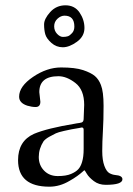

<svg xmlns="http://www.w3.org/2000/svg" viewBox="-20 -688 501 723"><path d="M150.5 -559C153.5 -548.3 161.2 -537.5 173.5 -526.5C185.8 -515.5 200.2 -510 216.5 -510C232.8 -510 250.5 -516.8 269.5 -530.5C288.5 -544.2 298 -561.5 298 -582.5C298 -603.5 291.8 -623 279.5 -641C267.2 -659 249.5 -668 226.5 -668C203.5 -668 184.3 -659.5 169 -642.5C153.7 -625.5 146 -610 146 -596C146 -582 147.5 -569.7 150.5 -559ZM196.5 -617.5C204.8 -625.2 213.7 -629 223 -629C247.7 -629 260 -615.3 260 -588C260 -578 257.2 -569.8 251.5 -563.5C245.8 -557.2 240.5 -553.2 235.5 -551.5C230.5 -549.8 224.3 -549 217 -549C209.7 -549 202.3 -552.8 195 -560.5C187.7 -568.2 184 -577.7 184 -589C184 -600.3 188.2 -609.8 196.5 -617.5ZM166 15C192 15 217.3 7.7 242 -7C252.7 -13 262.2 -19 270.5 -25C278.8 -31 285.3 -36.2 290 -40.5C294.7 -44.8 297.3 -47 298 -47C298.7 -47 301.7 -42.5 307 -33.5C312.3 -24.5 321.2 -15.3 333.5 -6C345.8 3.3 360.7 8 378 8C420 8 441 1 441 -13C441 -22.3 432 -27.7 414 -29C406.7 -29.7 399.3 -32 392 -36C384.7 -40 378.3 -49.2 373 -63.5C367.7 -77.8 365 -96.3 365 -119C365 -141.7 365.8 -166.8 367.5 -194.5C369.2 -222.2 370 -253.8 370 -289.5C370 -325.2 366.7 -351.3 360 -368C354.7 -382 347.2 -393.2 337.5 -401.5C327.8 -409.8 313 -417.3 293 -424C273 -430.7 245.3 -434 210 -434C174.7 -434 139.5 -422.2 104.5 -398.5C69.5 -374.8 52 -350 52 -324C52 -308 62.3 -296.7 83 -290C94.3 -286.7 104.7 -285 114 -285C126 -285 132 -291.7 132 -305L128 -341C128 -381 152 -401 200 -401C220.7 -401 242 -392.5 264 -375.5C286 -358.5 297 -331 297 -293L295 -241C295 -233.7 292.7 -229 288 -227C286 -226.3 283.2 -225.7 279.5 -225C275.8 -224.3 272.3 -223.8 269 -223.5C265.7 -223.2 263 -222.7 261 -222C192.3 -210.7 141.3 -198 108 -184C68 -166 48 -133 48 -85C48 -18.3 87.3 15 166 15ZM288 -208C292.7 -208 295 -205 295 -199V-127C295 -107 293 -90.7 289 -78C285.7 -66.7 281 -57.7 275 -51C269 -44.3 259.8 -38.3 247.5 -33C235.2 -27.7 218.5 -25 197.5 -25C176.5 -25 159.3 -31.8 146 -45.5C132.7 -59.2 126 -76.3 126 -97C126 -117.7 132 -137.3 144 -156C148.7 -162 156.2 -167.8 166.5 -173.5C176.8 -179.2 184.8 -183.3 190.5 -186C196.2 -188.7 206.3 -191.7 221 -195C235.7 -198.3 245 -200.3 249 -201L278 -206Z"/></svg>

Font: Sorts Mill Goudy
Style: Regular
Weight: 400
Version: Version 003.101